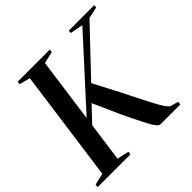

<svg xmlns="http://www.w3.org/2000/svg" viewBox="-202 -916 1088 1088"><g transform="rotate(-45 342.0 -371.5)"><path d="M-16.5 0 -14 -18.5 56 -34.5 148.5 -708.5 84 -725 86.5 -743H343.5L341 -725L270 -708.5L216.5 -321L571.5 -710.5L493.5 -725.5L495.5 -743H700L697 -725.5L629 -711L375 -443Q385 -423.5 397.8 -398.5Q410.5 -373.5 425.2 -345.8Q440 -318 454.5 -289.8Q469 -261.5 482 -235Q501 -198.5 517.5 -165Q534 -131.5 549 -104Q564 -76.5 576.5 -58.2Q589 -40 598.5 -33.5L649 -19L646 0H487.5Q477.5 -0.5 466.8 -13Q456 -25.5 444.5 -46.2Q433 -67 420.8 -92.2Q408.5 -117.5 395.5 -142.5Q384.5 -164 371 -193.5Q357.5 -223 343.8 -254.2Q330 -285.5 317.5 -313.5Q305 -341.5 296 -361L210 -270L177.5 -34.5L249 -18.5L246 0Z"/></g></svg>

Font: Merriweather 144pt Medium
Style: Italic
Weight: 500
Italic angle: -7.8°
Version: Version 2.101